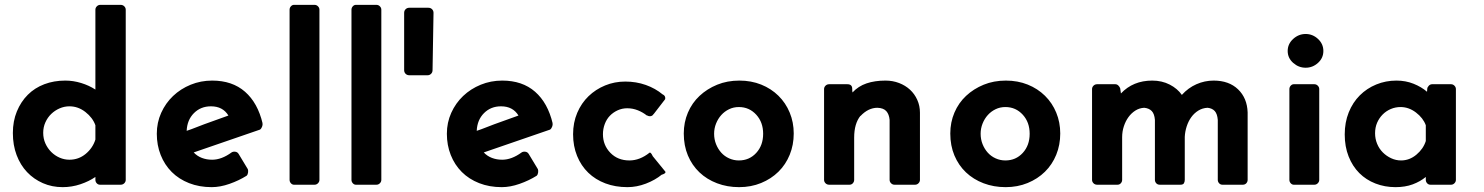

<svg xmlns="http://www.w3.org/2000/svg" viewBox="-20 -761 6114 791"><path d="M477 -741Q486 -741 492 -735Q498 -729 498 -721V-20Q498 -12 492 -6Q486 0 477 0H392Q384 0 378.5 -6Q373 -12 373 -20V-32Q347 -14 311.5 -2Q276 10 238 10Q194 10 156.5 -6.5Q119 -23 91.5 -52Q64 -81 48.5 -122Q33 -163 33 -213Q33 -262 49.5 -302Q66 -342 94.5 -370.5Q123 -399 162.5 -414Q202 -429 249 -429Q282 -429 314.5 -419Q347 -409 373 -392V-721Q373 -729 379 -735Q385 -741 393 -741ZM373 -245Q362 -276 332 -299.5Q302 -323 266 -323Q245 -323 225.5 -314.5Q206 -306 191 -291.5Q176 -277 167 -257Q158 -237 158 -214Q158 -190 167 -170Q176 -150 191 -135Q206 -120 225.5 -111.5Q245 -103 266 -103Q304 -103 333 -127Q362 -151 373 -186Z M1001 -64Q1003 -59 1002 -50.5Q1001 -42 996 -37Q964 -17 925.5 -3.5Q887 10 852 10Q801 10 759 -6.5Q717 -23 687.5 -52.5Q658 -82 642 -122.5Q626 -163 626 -210Q626 -256 644 -296Q662 -336 693 -365.5Q724 -395 765.5 -412Q807 -429 854 -429Q937 -429 989.5 -383Q1042 -337 1062 -252H1061Q1063 -247 1059.5 -238.5Q1056 -230 1051 -227L778 -133Q792 -118 811.5 -110.5Q831 -103 854 -103Q893 -103 934 -133Q940 -137 949 -136Q958 -135 963 -127ZM739 -218 749 -222V-215ZM849 -323Q807 -323 779 -295Q751 -267 749 -222L769 -229L821 -249L921 -285Q898 -323 849 -323Z M1276 -741Q1284 -741 1290 -735Q1296 -729 1296 -721V-20Q1296 -12 1290 -6Q1284 0 1276 0H1191Q1184 0 1178.5 -6Q1173 -12 1173 -20V-721Q1173 -729 1178.5 -735Q1184 -741 1191 -741Z M1531 -741Q1539 -741 1545 -735Q1551 -729 1551 -721V-20Q1551 -12 1545 -6Q1539 0 1531 0H1446Q1439 0 1433.5 -6Q1428 -12 1428 -20V-721Q1428 -729 1433.5 -735Q1439 -741 1446 -741Z M1762 -472Q1762 -463 1756 -457Q1750 -451 1742 -451H1666Q1657 -451 1651 -457Q1645 -463 1645 -472V-708Q1645 -717 1651 -723Q1657 -729 1666 -729H1745Q1754 -729 1760 -723Q1766 -717 1766 -708Z M2196 -64Q2198 -59 2197 -50.5Q2196 -42 2191 -37Q2159 -17 2120.5 -3.5Q2082 10 2047 10Q1996 10 1954 -6.5Q1912 -23 1882.5 -52.5Q1853 -82 1837 -122.5Q1821 -163 1821 -210Q1821 -256 1839 -296Q1857 -336 1888 -365.5Q1919 -395 1960.5 -412Q2002 -429 2049 -429Q2132 -429 2184.5 -383Q2237 -337 2257 -252H2256Q2258 -247 2254.5 -238.5Q2251 -230 2246 -227L1973 -133Q1987 -118 2006.5 -110.5Q2026 -103 2049 -103Q2088 -103 2129 -133Q2135 -137 2144 -136Q2153 -135 2158 -127ZM1934 -218 1944 -222V-215ZM2044 -323Q2002 -323 1974 -295Q1946 -267 1944 -222L1964 -229L2016 -249L2116 -285Q2093 -323 2044 -323Z M2565 10Q2515 10 2474 -5.5Q2433 -21 2403.5 -49.5Q2374 -78 2357.5 -118.5Q2341 -159 2341 -208Q2341 -256 2358 -296Q2375 -336 2404.5 -364.5Q2434 -393 2473 -409Q2512 -425 2556 -425Q2601 -425 2640.5 -411Q2680 -397 2710 -372Q2717 -369 2719.5 -363Q2722 -357 2720 -352L2673 -291V-292Q2669 -284 2661 -282.5Q2653 -281 2645 -286V-285Q2629 -298 2608 -306.5Q2587 -315 2564 -315Q2543 -315 2524.5 -306.5Q2506 -298 2492.5 -284Q2479 -270 2471.5 -250Q2464 -230 2464 -208Q2464 -163 2494.5 -131.5Q2525 -100 2573 -100Q2616 -100 2656 -132Q2661 -135 2669 -118L2668 -119L2721 -54Q2725 -47 2706 -41L2707 -42Q2679 -19 2641 -4.5Q2603 10 2565 10Z M3026 -429Q3075 -429 3116 -412.5Q3157 -396 3187 -366.5Q3217 -337 3233.5 -297Q3250 -257 3250 -211Q3250 -164 3233.5 -123.5Q3217 -83 3187 -53.5Q3157 -24 3115.5 -7Q3074 10 3025 10Q2976 10 2934 -6Q2892 -22 2861.5 -51Q2831 -80 2814 -120.5Q2797 -161 2797 -211Q2797 -257 2814 -297Q2831 -337 2862 -366Q2893 -395 2934.5 -412Q2976 -429 3026 -429ZM3024 -100Q3067 -100 3095.5 -131Q3124 -162 3124 -210Q3124 -257 3096 -288Q3067 -320 3024 -320Q3002 -320 2983.5 -311Q2965 -302 2951.5 -287Q2938 -272 2930 -252Q2922 -232 2922 -210Q2922 -187 2930 -167Q2938 -147 2951.5 -132Q2965 -117 2984 -108.5Q3003 -100 3024 -100Z M3770 -20Q3770 -12 3764 -6Q3758 0 3750 0H3665Q3657 0 3651 -6Q3645 -12 3645 -20V-267Q3643 -290 3631.5 -303Q3620 -316 3595 -317Q3557 -317 3525 -283V-284Q3499 -252 3499 -194V-20Q3499 -12 3493.5 -6Q3488 0 3480 0H3396Q3387 0 3381 -6Q3375 -12 3375 -20V-394Q3375 -402 3381 -408Q3387 -414 3396 -414H3471Q3491 -414 3491 -395Q3491 -385 3492 -381V-380Q3516 -406 3550 -417.5Q3584 -429 3628 -429Q3658 -429 3684 -419Q3710 -409 3729 -391.5Q3748 -374 3759 -349.5Q3770 -325 3770 -297Z M4124 -429Q4173 -429 4214 -412.5Q4255 -396 4285 -366.5Q4315 -337 4331.5 -297Q4348 -257 4348 -211Q4348 -164 4331.5 -123.5Q4315 -83 4285 -53.5Q4255 -24 4213.5 -7Q4172 10 4123 10Q4074 10 4032 -6Q3990 -22 3959.5 -51Q3929 -80 3912 -120.5Q3895 -161 3895 -211Q3895 -257 3912 -297Q3929 -337 3960 -366Q3991 -395 4032.5 -412Q4074 -429 4124 -429ZM4122 -100Q4165 -100 4193.5 -131Q4222 -162 4222 -210Q4222 -257 4194 -288Q4165 -320 4122 -320Q4100 -320 4081.5 -311Q4063 -302 4049.5 -287Q4036 -272 4028 -252Q4020 -232 4020 -210Q4020 -187 4028 -167Q4036 -147 4049.5 -132Q4063 -117 4082 -108.5Q4101 -100 4122 -100Z M5120 -20Q5120 -12 5114.5 -6Q5109 0 5100 0H5016Q5008 0 5002.5 -6Q4997 -12 4997 -20V-267Q4995 -292 4984.5 -303.5Q4974 -315 4955 -317Q4934 -316 4917 -305.5Q4900 -295 4888 -278.5Q4876 -262 4869 -240.5Q4862 -219 4861 -197V-20Q4861 -12 4857.5 -6Q4854 0 4843 0H4758Q4749 0 4743.5 -6Q4738 -12 4738 -20V-267Q4736 -292 4725 -303.5Q4714 -315 4694 -317Q4674 -316 4657.5 -305.5Q4641 -295 4629 -278.5Q4617 -262 4610 -240.5Q4603 -219 4603 -196V-20Q4603 -12 4597.5 -6Q4592 0 4584 0H4500Q4491 0 4485 -6Q4479 -12 4479 -20V-394Q4479 -402 4485 -408Q4491 -414 4500 -414H4575Q4582 -414 4587.5 -408.5Q4593 -403 4595 -397L4598 -376Q4648 -429 4727 -429Q4767 -429 4799 -412.5Q4831 -396 4849 -370Q4875 -399 4909 -414Q4943 -429 4980 -429Q5043 -429 5080.5 -393Q5118 -357 5120 -298Z M5395 -414Q5403 -414 5409 -408Q5415 -402 5415 -394V-20Q5415 -12 5409 -6Q5403 0 5395 0H5310Q5303 0 5297.5 -6Q5292 -12 5292 -20V-394Q5292 -402 5297.5 -408Q5303 -414 5310 -414ZM5359 -621Q5388 -621 5410 -600.5Q5432 -580 5432 -551Q5432 -522 5410 -502Q5388 -482 5359 -482Q5330 -482 5307.5 -502Q5285 -522 5285 -551Q5285 -580 5307.5 -600.5Q5330 -621 5359 -621Z M5958 -414Q5966 -414 5972 -408Q5978 -402 5978 -394V-20Q5978 -12 5972 -6Q5966 0 5958 0H5873Q5865 0 5859.5 -6Q5854 -12 5854 -20V-32Q5831 -13 5800 -1.5Q5769 10 5729 10Q5685 10 5646.5 -5Q5608 -20 5580 -48Q5552 -76 5536 -116.5Q5520 -157 5520 -207Q5520 -257 5536.5 -298Q5553 -339 5582 -368Q5611 -397 5650 -413Q5689 -429 5733 -429Q5771 -429 5803.5 -416Q5836 -403 5859 -383Q5859 -387 5859.5 -389Q5860 -391 5860 -395Q5860 -401 5866 -407.5Q5872 -414 5880 -414ZM5854 -245Q5843 -275 5813.5 -297.5Q5784 -320 5750 -320Q5729 -320 5710 -312Q5691 -304 5676.5 -289.5Q5662 -275 5653.5 -255.5Q5645 -236 5645 -212Q5645 -189 5653.5 -168.5Q5662 -148 5677 -133Q5692 -118 5711.5 -109Q5731 -100 5752 -100Q5787 -100 5815.5 -124Q5844 -148 5854 -180Z"/></svg>

Font: Stadtwerke
Style: Bold
Weight: 700
Designer: Santiago Orozco
Foundry: Typemade
Version: Version 1.003